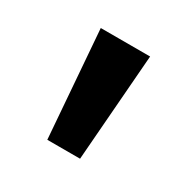

<svg xmlns="http://www.w3.org/2000/svg" viewBox="-75 -959 396 401"><g transform="rotate(30 122.5 -759.0)"><path d="M83 -630 63 -888H182L162 -630Z"/></g></svg>

Font: Noto Sans Kannada UI Condensed SemiBold
Style: Regular
Weight: 600
Width: 3
Designer: Jelle Bosma - Monotype Design Team
Foundry: Monotype Imaging Inc.
Version: Version 2.005; ttfautohint (v1.8.4.7-5d5b)